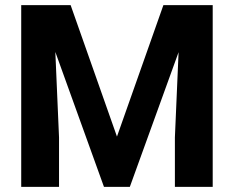

<svg xmlns="http://www.w3.org/2000/svg" viewBox="-20 -731 916 751"><path d="M256.3 -710.9 437.5 -196.8 619.1 -710.9H745.1L487.8 0H386.7L130.4 -710.9ZM188.5 -710.9 210.9 -193.4V0H63V-710.9ZM812 -710.9V0H664.1V-193.4L686.5 -710.9Z"/></svg>

Font: Heebo
Style: Bold
Weight: 700
Designer: Oded Ezer
Foundry: Ezer Type House
Version: Version 3.100